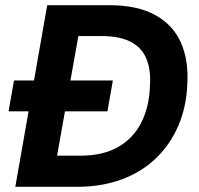

<svg xmlns="http://www.w3.org/2000/svg" viewBox="-20 -720 767 740"><path d="M13 -291 34 -410H415L394 -291ZM39 0 162 -700H400Q509 -700 577.5 -662.5Q646 -625 676.5 -557.5Q707 -490 702 -398Q699 -310 668 -237Q637 -164 581.5 -110.5Q526 -57 449 -28.5Q372 0 276 0ZM200 -120H290Q376 -120 434.5 -153Q493 -186 524 -246.5Q555 -307 558 -389Q562 -453 543.5 -495.5Q525 -538 482.5 -559.5Q440 -581 371 -581H282Z"/></svg>

Font: DM Sans ExtraBold
Style: Italic
Weight: 800
Italic angle: -10°
Designer: Colophon Foundry, Jonny Pinhorn
Foundry: Colophon Foundry
Version: Version 4.004;gftools[0.9.30]